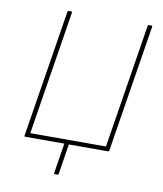

<svg xmlns="http://www.w3.org/2000/svg" viewBox="-89 -727 810 957"><g transform="rotate(10 316.0 -248.5)"><path d="M254 158Q249 158 250 152L274 0H76Q71 0 72 -5L175 -649Q176 -655 180 -655H193Q199 -655 198 -649L98 -22H481L581 -649Q582 -655 586 -655H599Q605 -655 604 -649L501 -5Q500 0 495 0H297L273 152Q272 158 267 158Z"/></g></svg>

Font: Sofia Sans Thin
Style: Italic
Weight: 250
Italic angle: -9°
Version: Version 4.100-B